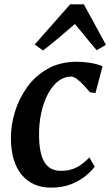

<svg xmlns="http://www.w3.org/2000/svg" viewBox="-20 -850 506 880"><path d="M213.5 10Q129 10 80 -48.2Q31 -106.5 30 -215Q29.5 -275 48.2 -336.8Q67 -398.5 104.5 -450.8Q142 -503 199.2 -535Q256.5 -567 332 -567Q360.5 -567 394 -561.8Q427.5 -556.5 450 -546L417.5 -423.5L392.5 -427Q380.5 -441.5 365 -458.2Q349.5 -475 333.8 -487Q318 -499 305 -499Q275 -499 248.2 -479Q221.5 -459 201.2 -422.2Q181 -385.5 169.5 -334.8Q158 -284 159 -223Q160 -168.5 171.5 -134Q183 -99.5 204.5 -83.2Q226 -67 258 -67Q289 -67 312.2 -75Q335.5 -83 354.2 -97Q373 -111 390 -128.5L414 -86Q401 -68 374 -45.2Q347 -22.5 307 -6.2Q267 10 213.5 10ZM177 -618.5 139 -646 301.5 -830H364.5L465.5 -644.5L423 -620Q398 -648.5 373.5 -679.2Q349 -710 323 -740Q288 -709.5 251.2 -678.2Q214.5 -647 177 -618.5Z"/></svg>

Font: Merriweather 20pt SemiBold
Style: Italic
Weight: 600
Italic angle: -7.8°
Version: Version 2.101